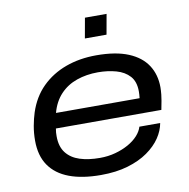

<svg xmlns="http://www.w3.org/2000/svg" viewBox="-81 -800 877 891"><g transform="rotate(-10 357.0 -354.0)"><path d="M324 12Q236 12 175 -11Q114 -34 82 -80.5Q50 -127 50 -198Q50 -234 56 -267Q62 -300 71 -328Q94 -398 141 -444.5Q188 -491 253.5 -515Q319 -539 398 -539Q490 -539 549 -514.5Q608 -490 637 -445.5Q666 -401 666 -341Q666 -328 664 -307Q662 -286 652 -237H155Q153 -227 152.5 -218Q152 -209 152 -201Q152 -152 175 -122.5Q198 -93 238.5 -80Q279 -67 333 -67Q372 -67 406.5 -76.5Q441 -86 468.5 -101.5Q496 -117 514 -137Q532 -157 538 -178H636Q630 -143 607.5 -109.5Q585 -76 546 -48.5Q507 -21 451.5 -4.5Q396 12 324 12ZM168 -308H562Q563 -317 563.5 -325Q564 -333 564 -340Q564 -386 540.5 -412Q517 -438 477.5 -449Q438 -460 392 -460Q338 -460 292 -444Q246 -428 214 -394Q182 -360 168 -308ZM360 -625 377 -720H479L462 -625Z"/></g></svg>

Font: Archivo Expanded
Style: Italic
Weight: 400
Width: 7
Italic angle: -10°
Designer: Hector Gatti
Foundry: Omnibus-Type
Version: Version 2.001